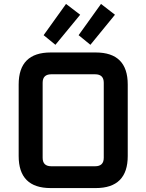

<svg xmlns="http://www.w3.org/2000/svg" viewBox="-20 -957 745 977"><path d="M75 -163V-527Q75 -690 238 -690H467Q630 -690 630 -527V-163Q630 0 467 0H238Q75 0 75 -163ZM197 -154Q197 -111 241 -111H464Q508 -111 508 -154V-536Q508 -579 464 -579H241Q197 -579 197 -536ZM202 -778 316 -937 388 -882 262 -729ZM380 -778 494 -937 565 -882 440 -729Z"/></svg>

Font: Oxanium SemiBold
Style: Regular
Weight: 600
Designer: Severin Meyer
Version: Version 2.000